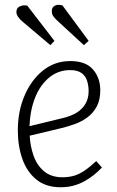

<svg xmlns="http://www.w3.org/2000/svg" viewBox="-20 -774 493 808"><path d="M276 -517Q341 -517 371.5 -481.5Q402 -446 402 -394Q402 -354 387.5 -326.5Q373 -299 349 -281Q325 -263 296.5 -252.5Q268 -242 239 -235L105 -203Q107 -160 121 -119.5Q135 -79 165 -53.5Q195 -28 243 -28Q268 -28 290 -34Q312 -40 335 -55.5Q358 -71 385 -96L409 -69Q393 -52 374 -37Q355 -22 334 -10.5Q313 1 288.5 7.5Q264 14 235 14Q173 14 133 -18.5Q93 -51 74 -105.5Q55 -160 55 -225Q55 -305 83 -371Q111 -437 160.5 -477Q210 -517 276 -517ZM353 -390Q353 -412 347 -432.5Q341 -453 324 -466Q307 -479 275 -479Q226 -479 188 -448.5Q150 -418 128.5 -365Q107 -312 104 -243L244 -277Q278 -285 302 -299.5Q326 -314 339.5 -337Q353 -360 353 -390ZM218 -690Q207 -701 202.5 -708.5Q198 -716 198 -728Q198 -743 210.5 -750Q223 -757 243 -751L353 -602L333 -584ZM76 -682Q62 -694 55.5 -704Q49 -714 49 -724Q49 -741 64 -747.5Q79 -754 95 -750L209 -602L192 -584Z"/></svg>

Font: Literata ExtraLight
Style: Italic
Weight: 250
Italic angle: -2°
Designer: Latin by Veronika Burian and Jose Scaglione. Greek by Irene Vlachou. Cyrillic by Vera Evstafieva
Foundry: TypeTogether
Version: Version 3.002